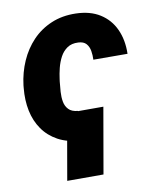

<svg xmlns="http://www.w3.org/2000/svg" viewBox="-81 -601 679 838"><g transform="rotate(-10 258.5 -181.5)"><path d="M248 -117.7 235.4 11.2Q178.7 7.8 137.9 -14.4Q97.2 -36.6 71.8 -73Q46.4 -109.4 36.6 -156.5Q26.9 -203.6 32.2 -257.3L33.2 -268.6Q40 -325.2 61.8 -374.5Q83.5 -423.8 119.1 -461.2Q154.8 -498.5 203.4 -519Q252 -539.6 312 -538.1Q375.5 -536.6 418.9 -509.3Q462.4 -481.9 484.1 -434.6Q505.9 -387.2 504.4 -325.7L353 -326.2Q354 -345.7 350.8 -365Q347.7 -384.3 336.2 -397.5Q324.7 -410.6 300.8 -411.6Q271.5 -413.1 252 -399.7Q232.4 -386.2 220.7 -364.3Q209 -342.3 202.6 -316.9Q196.3 -291.5 193.4 -268.6L191.9 -257.3Q189.5 -236.3 188 -212.9Q186.5 -189.5 190.2 -168.9Q193.8 -148.4 207.3 -134.3Q220.7 -120.1 248 -117.7ZM360.4 -116.7 309.6 174.8H148.9L199.7 -116.7Z"/></g></svg>

Font: Roboto Black
Style: Italic
Weight: 900
Italic angle: -12°
Designer: Christian Robertson
Foundry: Google
Version: Version 3.0; 2020